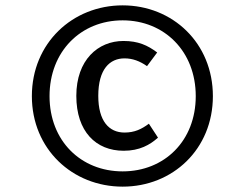

<svg xmlns="http://www.w3.org/2000/svg" viewBox="-20 -828 915 717"><path d="M438 -808C251 -808 99 -667 99 -469C99 -271 251 -131 438 -131C625 -131 775 -271 775 -469C775 -667 625 -808 438 -808ZM438 -752C594 -752 711 -636 711 -469C711 -302 594 -188 438 -188C282 -188 165 -302 165 -469C165 -636 282 -752 438 -752ZM441 -675C346 -675 265 -604 265 -470C265 -337 338 -265 442 -265C501 -265 540 -287 570 -314L536 -366C509 -346 483 -333 445 -333C387 -333 347 -376 347 -470C347 -570 390 -610 445 -610C475 -610 502 -600 529 -581L567 -632C531 -659 496 -675 441 -675Z"/></svg>

Font: Glow Sans SC Normal Medium
Style: Regular
Weight: 600
Designer: Ryoko NISHIZUKA (kana, bopomofo & ideographs); Paul D. Hunt (Latin, Greek & Cyrillic); Sandoll Communications, Soo-young
Version: Version 0.93